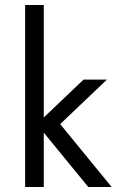

<svg xmlns="http://www.w3.org/2000/svg" viewBox="-20 -776 469 772"><path d="M81 -756V-24H156V-756ZM316 -456 128 -277 335 -24H429L222 -277L410 -456Z"/></svg>

Font: SpinnyJost Regular
Style: Regular
Weight: 400
Version: Version 3.710